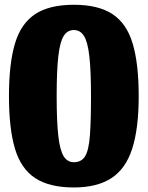

<svg xmlns="http://www.w3.org/2000/svg" viewBox="-20 -788 634 825"><path d="M18.5 -375Q18.5 -514 44.2 -600.5Q70 -687 131 -727.2Q192 -767.5 297.5 -767.5Q402.5 -767.5 463.5 -727.2Q524.5 -687 550.2 -600.5Q576 -514 576 -375Q576 -236 548.2 -149.5Q520.5 -63 459 -22.8Q397.5 17.5 297.5 17.5Q192 17.5 131 -22.8Q70 -63 44.2 -149.5Q18.5 -236 18.5 -375ZM223.5 -375Q223.5 -266.5 230.5 -204.5Q237.5 -142.5 253.5 -116.8Q269.5 -91 297.5 -91Q330 -91 345.8 -116.8Q361.5 -142.5 366.2 -204.5Q371 -266.5 371 -375Q371 -483.5 364 -545.5Q357 -607.5 341 -633.2Q325 -659 297.5 -659Q269.5 -659 253.5 -633.2Q237.5 -607.5 230.5 -545.5Q223.5 -483.5 223.5 -375Z"/></svg>

Font: Besley* Condensed Heavy
Style: Regular
Weight: 800
Width: 3
Designer: Owen Earl
Foundry: indestructible type*
Version: Version 3.000; ttfautohint (v1.8.3)